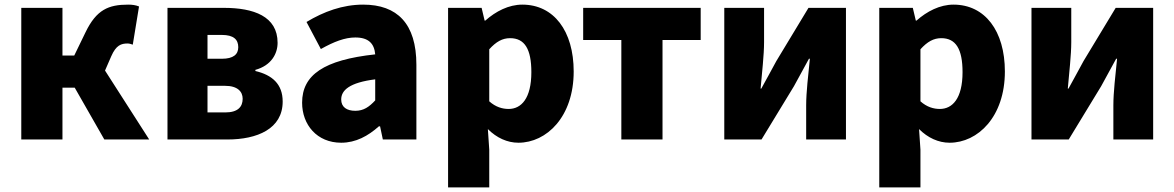

<svg xmlns="http://www.w3.org/2000/svg" viewBox="-20 -603 5077 830"><path d="M72 0H250V-224H303L431 0H625L434 -298L461 -360C482 -408 504 -415 532 -415C540 -415 547 -412 554 -410L581 -575C567 -581 551 -583 534 -583C449 -583 397 -561 350 -464L301 -363H250V-569H72Z M704 0H963C1092 0 1202 -46 1202 -164C1202 -240 1156 -279 1084 -296V-301C1153 -320 1180 -371 1180 -418C1180 -533 1076 -569 948 -569H704ZM877 -349V-452H939C990 -452 1010 -432 1010 -399C1010 -368 989 -349 939 -349ZM877 -117V-232H953C1007 -232 1029 -207 1029 -176C1029 -142 1009 -117 954 -117Z M1455 14C1518 14 1571 -15 1618 -57H1623L1635 0H1780V-323C1780 -501 1697 -583 1550 -583C1461 -583 1380 -553 1305 -508L1367 -391C1424 -423 1471 -441 1516 -441C1574 -441 1598 -414 1602 -368C1380 -344 1286 -279 1286 -159C1286 -64 1350 14 1455 14ZM1516 -124C1479 -124 1455 -140 1455 -173C1455 -213 1491 -246 1602 -260V-169C1576 -141 1552 -124 1516 -124Z M1917 207H2095V44L2089 -45C2127 -7 2173 14 2221 14C2343 14 2460 -98 2460 -294C2460 -469 2374 -583 2238 -583C2179 -583 2123 -554 2078 -514H2075L2062 -569H1917ZM2179 -132C2152 -132 2123 -140 2095 -165V-390C2125 -423 2152 -438 2185 -438C2248 -438 2277 -391 2277 -291C2277 -177 2233 -132 2179 -132Z M2666 0H2844V-430H3009V-569H2501V-430H2666Z M3111 0H3272L3412 -230C3430 -262 3458 -315 3477 -349H3481C3474 -279 3465 -204 3465 -148V0H3637V-569H3475L3336 -339C3319 -306 3289 -254 3271 -220H3268C3274 -289 3283 -365 3283 -421V-569H3111Z M3781 207H3959V44L3953 -45C3991 -7 4037 14 4085 14C4207 14 4324 -98 4324 -294C4324 -469 4238 -583 4102 -583C4043 -583 3987 -554 3942 -514H3939L3926 -569H3781ZM4043 -132C4016 -132 3987 -140 3959 -165V-390C3989 -423 4016 -438 4049 -438C4112 -438 4141 -391 4141 -291C4141 -177 4097 -132 4043 -132Z M4439 0H4600L4740 -230C4758 -262 4786 -315 4805 -349H4809C4802 -279 4793 -204 4793 -148V0H4965V-569H4803L4664 -339C4647 -306 4617 -254 4599 -220H4596C4602 -289 4611 -365 4611 -421V-569H4439Z"/></svg>

Font: Noto Sans CJK TC Black
Style: Regular
Weight: 900
Designer: Ryoko NISHIZUKA 西塚涼子 (kana, bopomofo & ideographs); Paul D. Hunt (Latin, Greek & Cyrillic); Sandoll Communications 산돌커뮤니
Foundry: Adobe
Version: Version 2.004;hotconv 1.0.118;makeotfexe 2.5.65603